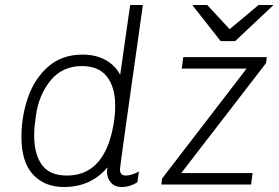

<svg xmlns="http://www.w3.org/2000/svg" viewBox="-20 -740 1117 770"><path d="M462 -440 502 -720H553Q461 -72 461 -61Q461 -36 484 -36Q507 -36 537 -52L531 -9Q501 10 468 10Q440 10 424.5 -8Q409 -26 409 -52Q409 -57 411 -69Q345 10 236 10Q159 10 112.5 -40Q66 -90 66 -190Q66 -273 92 -348.5Q118 -424 173 -472.5Q228 -521 311 -521Q364 -521 403 -499.5Q442 -478 462 -440ZM124 -277Q117 -228 117 -197Q117 -122 148 -79Q179 -36 248 -36Q388 -36 429 -210Q442 -265 442 -315Q442 -390 409 -432.5Q376 -475 309 -475Q230 -475 183 -417.5Q136 -360 124 -277ZM1050 -511 1047 -487 707 -46H993L987 0H627L630 -24L969 -465H709L715 -511ZM901 -623 1017 -720H1077L923 -575H865L751 -720H811Z"/></svg>

Font: Chivo Thin Italic
Style: Regular
Weight: 100
Italic angle: -8.05°
Designer: Hector Gatti
Foundry: Omnibus-Type
Version: Version 1.007